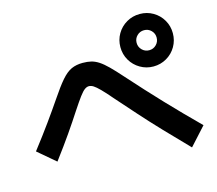

<svg xmlns="http://www.w3.org/2000/svg" viewBox="-112 -942 1223 1084"><g transform="rotate(-15 500.0 -400.0)"><path d="M790 -495Q748.1 -495 713 -515.6Q677.8 -536.1 657.2 -571.2Q636.7 -606.3 636.7 -648.6Q636.7 -690.8 657.2 -725.8Q677.8 -760.8 712.9 -781.2Q748 -801.6 790.3 -801.6Q832.4 -801.6 867.4 -781.2Q902.5 -760.8 922.9 -725.7Q943.3 -690.7 943.3 -648.6Q943.3 -606.5 922.9 -571.3Q902.5 -536.1 867.3 -515.6Q832.1 -495 790 -495ZM790.1 -589.8Q814.6 -589.8 831.5 -606.9Q848.5 -623.9 848.5 -648.4Q848.5 -672.9 831.5 -689.9Q814.5 -706.8 790.1 -706.8Q765.7 -706.8 748.6 -689.8Q731.5 -672.9 731.5 -648.5Q731.5 -624 748.6 -606.9Q765.6 -589.8 790.1 -589.8ZM881 2.6Q806 -74 744.9 -138.4Q683.7 -202.7 631 -262Q578.4 -321.4 526.3 -380Q491 -421.4 469.3 -443Q447.7 -464.7 434 -473.4Q420.3 -482.1 407.3 -482.1Q395.3 -482.1 382.5 -472.9Q369.7 -463.7 350.7 -438.2Q331.7 -412.7 299.7 -364Q266.6 -312.7 225.5 -253.4Q184.3 -194 126.3 -116.7L24 -203.6Q83.7 -280.7 128.5 -343.2Q173.4 -405.7 208.7 -457.7Q252.7 -523.3 282.9 -558Q313 -592.6 341.7 -605.5Q370.3 -618.3 407.3 -618.3Q435.3 -618.3 457.2 -613Q479 -607.6 501 -593.3Q523 -579 550 -552.3Q577 -525.7 615.3 -482.3Q707.6 -378.7 795.3 -286.3Q883 -194 976 -102Z"/></g></svg>

Font: M PLUS 1 Thin
Style: Regular
Weight: 100
Designer: Coji Morishita
Foundry: UNDERFOREST DESIGN
Version: Version 1.001